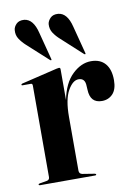

<svg xmlns="http://www.w3.org/2000/svg" viewBox="-77 -709 545 761"><g transform="rotate(-10 195.0 -328.5)"><path d="M182 -438.5V-314.5Q195 -381 230.5 -415Q266 -449 306 -449Q343 -449 363 -425.8Q383 -402.5 383 -359.5Q383 -322.5 365.8 -304.2Q348.5 -286 322 -286Q275 -286 273 -339.5L272 -355.5Q271.5 -387 245 -387Q221.5 -387 201.8 -352Q182 -317 182 -246.5V-30.5Q182 -17.5 194.5 -15L244 -7Q248.5 -6 248.5 -3Q248.5 0 244 0H22Q17 0 17 -3.5Q17 -6.5 23.5 -7.5L50.5 -12Q62.5 -14 62.5 -25.5V-394Q62.5 -402 56 -402H22Q18.5 -402 18.5 -405Q18.5 -407.5 23 -409L167 -443.5Q174.5 -445 176.5 -445Q182 -445 182 -438.5ZM261 -595.5 289.5 -486Q291 -482 289.5 -480.5Q287 -479 284 -482L201.5 -557.5Q186 -571 175.5 -586.8Q165 -602.5 166.5 -623Q168 -635.5 179 -646.8Q190 -658 210.5 -656.5Q247 -653 261 -595.5ZM124 -595.5 152.5 -486Q154 -482.5 152.5 -480.5Q150 -479 147 -482L64 -557.5Q49 -571 38.5 -586.8Q28 -602.5 30 -623Q31 -635.5 42 -646.8Q53 -658 74 -656.5Q110 -652.5 124 -595.5Z"/></g></svg>

Font: Fraunces 144pt S000 SemiBold
Style: Regular
Weight: 600
Version: Version 1.000; ttfautohint (v1.8.3)